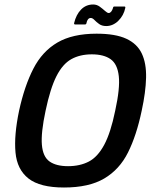

<svg xmlns="http://www.w3.org/2000/svg" viewBox="-20 -827 675 855"><path d="M65 -334Q89 -444 128.5 -521Q168 -598 235.5 -637.5Q303 -677 410 -677Q494 -677 542.5 -654.5Q591 -632 611.5 -588.5Q632 -545 630.5 -481Q629 -417 611 -334Q588 -224 550 -148Q512 -72 444 -32Q376 8 265 8Q158 8 107 -32Q56 -72 49 -148Q42 -224 65 -334ZM183 -334Q162 -236 166.5 -182.5Q171 -129 200.5 -108Q230 -87 283 -87Q336 -87 375.5 -107.5Q415 -128 444 -182Q473 -236 493 -334Q515 -434 509 -488Q503 -542 472.5 -563.5Q442 -585 389 -585Q336 -585 297.5 -563.5Q259 -542 231.5 -488Q204 -434 183 -334ZM315 -718Q309 -718 310 -724Q319 -762 341 -784.5Q363 -807 395 -807Q411 -807 424 -797.5Q437 -788 447.5 -778.5Q458 -769 464 -769Q470 -769 475 -775Q480 -781 483 -791Q484 -798 489 -798H534Q539 -798 538 -792Q531 -758 507 -734.5Q483 -711 453 -711Q434 -711 421.5 -720Q409 -729 400.5 -738Q392 -747 384 -747Q377 -747 372 -741Q367 -735 365 -724Q364 -718 358 -718Z"/></svg>

Font: Glory Thin SemiBold
Style: Italic
Weight: 600
Italic angle: -12°
Version: Version 1.011